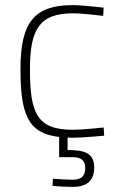

<svg xmlns="http://www.w3.org/2000/svg" viewBox="-20 -530 469 750"><path d="M348 126C348 70 315 56 244 56V7C251 8 257 8 265 8C303 8 387 0 387 0L385 -32C385 -32 303 -23 265 -23C123 -23 97 -89 97 -261C97 -419 137 -478 265 -478C303 -478 383 -468 383 -468L385 -500C385 -500 303 -510 265 -510C116 -510 60 -446 60 -261C60 -83 89 -9 211 5V84H265C294 84 313 95 313 126C313 161 294 172 265 172C231 172 187 168 187 168L185 196C185 196 222 200 266 200C314 200 348 179 348 126Z"/></svg>

Font: RazerF5 Thin
Style: Regular
Weight: 250
Foundry: Razer Inc.
Version: Version 2